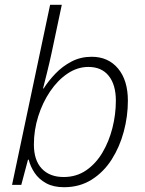

<svg xmlns="http://www.w3.org/2000/svg" viewBox="-20 -780 612 810"><path d="M250 9.8Q205.1 9.8 174.6 -7.1Q144 -23.9 126.2 -50.5Q108.4 -77.1 101.1 -106.4H98.1L69.8 0H30.8L191.4 -759.8H240.7L197.8 -557.1Q189.5 -518.6 178.7 -474.9Q168 -431.2 161.6 -406.7H164.1Q184.6 -439 214.1 -469.7Q243.7 -500.5 282 -520.5Q320.3 -540.5 366.7 -540.5Q436.5 -540.5 478 -491Q519.5 -441.4 519.5 -355Q519.5 -289.6 502.2 -224.9Q484.9 -160.2 451.2 -107.2Q417.5 -54.2 366.9 -22.2Q316.4 9.8 250 9.8ZM248.5 -33.2Q302.2 -33.2 343.3 -61.3Q384.3 -89.4 412.1 -136.2Q439.9 -183.1 454.3 -240.2Q468.8 -297.4 468.8 -355.5Q468.8 -422.4 438.7 -460Q408.7 -497.6 353 -497.6Q306.6 -497.6 265.1 -469.7Q223.6 -441.9 191.7 -394.8Q159.7 -347.7 141.4 -289.6Q123 -231.4 123 -170.4Q123 -103.5 156.5 -68.4Q189.9 -33.2 248.5 -33.2Z"/></svg>

Font: Open Sans Light
Style: Italic
Weight: 300
Italic angle: -12°
Designer: Monotype Design Team
Foundry: Monotype Imaging Inc.
Version: Version 3.003; ttfautohint (v1.8.4)